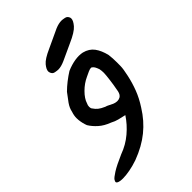

<svg xmlns="http://www.w3.org/2000/svg" viewBox="-208 -504 693 693"><g transform="rotate(-45 138.0 -158.0)"><path d="M143.6 -329.6Q124 -320.8 109.4 -320.8Q104.5 -320.8 93.8 -322.8Q83 -324.7 79.6 -336.4Q78.6 -338.9 78.6 -341.8Q78.6 -352.1 90.6 -366.7Q102.5 -381.3 139.2 -397.5L210.4 -430.7Q228 -438 242.2 -438Q247.6 -438 258.3 -435.8Q269 -433.6 272.5 -421.9Q272.9 -419.9 272.9 -418Q272.9 -407.2 259.5 -391.6Q246.1 -376 206.1 -358.4ZM134.3 -106Q140.6 -104.5 147.7 -100.6Q154.8 -96.7 162.1 -93.5Q169.4 -90.3 177.7 -89.8H180.7Q187 -89.8 193.8 -93.3Q198.7 -96.2 201.7 -101.3Q204.6 -106.4 206.1 -113Q207.5 -119.6 208.5 -126.7Q209.5 -133.8 210.9 -140.1Q214.4 -162.6 216.3 -181.6Q217.3 -189.5 217.3 -196.3Q217.3 -207 215.3 -216.8Q211.9 -226.6 208.3 -232.7Q204.6 -238.8 198.2 -242.2Q191.4 -242.2 182.9 -238.3Q174.3 -234.4 164.1 -229.5Q140.6 -218.8 121.6 -199.7Q111.8 -189.9 105.5 -180.4Q99.1 -170.9 96.2 -161.1Q92.8 -154.8 92.8 -147Q92.8 -139.2 96.2 -135.7Q102.5 -126 110.6 -119.4Q118.7 -112.8 134.3 -106ZM164.1 -33.7Q148.4 -37.1 135 -40.5Q121.6 -43.9 108.9 -50.8Q83 -60.5 66.7 -75.2Q50.3 -89.8 40.5 -106Q34.2 -122.1 32.2 -140.6Q31.7 -145.5 31.7 -150.4Q31.7 -164.1 36.6 -178.2Q39.6 -194.3 50.8 -210.2Q62 -226.1 74.7 -242.2Q87.4 -254.9 103 -267.1Q118.7 -279.3 134.3 -289.1Q156.7 -298.8 178.2 -302.2Q188 -303.7 196.8 -303.7Q206.5 -303.7 215.3 -301.8Q240.7 -295.4 254.4 -276.9Q268.1 -258.3 274.9 -229.5Q277.3 -210.4 277.3 -189Q277.3 -185.1 277.1 -170.7Q276.9 -156.2 270.5 -127.4Q264.2 -98.1 253.4 -69.8Q242.7 -41.5 223.6 -12.2Q197.8 29.3 162.1 58.3Q126.5 87.4 74.7 106.9Q53.2 114.3 32.5 118.2Q11.7 122.1 -3.4 122.1Q-19 122.1 -26.9 118.2Q-31.7 115.7 -31.7 111.8Q-31.7 109.4 -28.3 103.5Q-24.9 97.7 -5.4 85.2Q14.2 72.8 53.7 55.7Q88.9 43 116.9 19.3Q145 -4.4 164.1 -33.7Z"/></g></svg>

Font: DimaLove
Style: regular
Weight: 400
Designer: R.Balvardi
Foundry: Dima Software Group
Version: Version 1.00;May 4, 2019;FontCreator 11.5.0.2427 64-bit